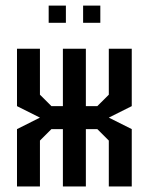

<svg xmlns="http://www.w3.org/2000/svg" viewBox="-20 -677 540 697"><path d="M458.3 0H375V-166.7L333.3 -208.3H291.7V0H208.3V-208.3H166.7L125 -166.7V0H41.7V-208.3L125 -250L41.7 -291.7V-500H125V-333.3L166.7 -291.7H208.3V-500H291.7V-291.7H333.3L375 -333.3V-500H458.3V-291.7L375 -250L458.3 -208.3ZM219.2 -594.2H156.7V-656.7H219.2ZM344.2 -594.2H281.7V-656.7H344.2Z"/></svg>

Font: Yulong
Style: Regular
Weight: 400
Designer: GGBotNet
Foundry: f0n7.com
Version: 1.00